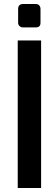

<svg xmlns="http://www.w3.org/2000/svg" viewBox="-20 -933 274 953"><path d="M68 0V-732H184V0ZM70 -820V-888Q70 -913 94 -913H158Q169 -913 175 -906Q181 -899 181 -888V-820Q181 -797 158 -797H94Q84 -797 77 -803.5Q70 -810 70 -820Z"/></svg>

Font: Exo
Style: DemiBold
Weight: 600
Designer: Natanael Gama
Version: Version 1.00